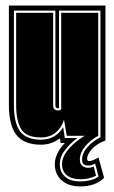

<svg xmlns="http://www.w3.org/2000/svg" viewBox="-20 -515 408 690"><path d="M12 -138V-495H359V-10Q328 1 310.5 20.5Q293 40 293 56Q293 64 301 64Q311 64 334 51L354 124Q323 155 268 155Q227 155 202 133.5Q177 112 177 75Q177 37 213 -1H198L195 -18Q166 5 127 5Q67 5 39.5 -29.5Q12 -64 12 -138ZM268 137Q287 137 306.5 132Q326 127 334 119L322 73Q319 74 313 77Q307 80 296 80Q275 80 275 59Q275 36 293 15Q311 -6 341 -22V-477H192V-127Q191 -126 188 -126Q179 -126 179 -137V-477H30V-138Q30 -72 52.5 -42.5Q75 -13 127 -13Q180 -13 207 -58L213 -19H258Q236 -3 215.5 22Q195 47 195 75Q195 104 214.5 120.5Q234 137 268 137ZM268 129Q238 129 220.5 115Q203 101 203 75Q203 53 217.5 32.5Q232 12 251.5 -4Q271 -20 285 -27H220L210 -85Q202 -57 180.5 -39Q159 -21 127 -21Q75 -21 56.5 -50.5Q38 -80 38 -138V-469H171V-137Q171 -118 188 -118Q196 -118 200 -122V-469H333V-27Q304 -11 285.5 11.5Q267 34 267 59Q267 74 276 81Q285 88 296 88Q304 88 309 86.5Q314 85 317 84L325 116Q320 120 304.5 124.5Q289 129 268 129Z"/></svg>

Font: Alumni Sans Collegiate One
Style: Regular
Weight: 400
Designer: Robert E. Leuschke
Foundry: Robert E. Leuschke
Version: Version 1.100